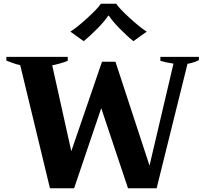

<svg xmlns="http://www.w3.org/2000/svg" viewBox="-20 -1004 1098 1026"><path d="M356 -835Q390 -856 446 -907Q502 -958 519 -984H601Q618 -958 674 -907Q730 -856 764 -835L693 -784Q659 -811 619 -852Q579 -893 562 -920H558Q542 -894 502 -853Q462 -812 427 -784ZM88 -656Q67 -660 45 -668.5Q23 -677 14 -680V-700H342V-679Q326 -672 299 -664.5Q272 -657 259 -655L361 -196L525 -674H597L779 -119L907 -664Q866 -670 837 -679V-700H1043V-683Q1031 -676 1013 -670.5Q995 -665 982 -663L817 2H664L521 -426L376 2H247Z"/></svg>

Font: Trirong ExtraBold
Style: Regular
Weight: 800
Designer: Katatrad Team
Foundry: CadsonDemak
Version: Version 1.001